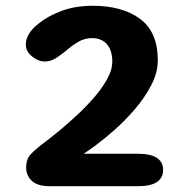

<svg xmlns="http://www.w3.org/2000/svg" viewBox="-20 -645 659 665"><path d="M526.5 -436Q526.5 -393.5 504.2 -350.5Q482 -307.5 448.2 -268Q414.5 -228.5 377.8 -196Q341 -163.5 311.5 -141.8Q282 -120 269.5 -112.5H457Q502 -112.5 523.5 -98Q545 -83.5 545 -56.5Q545 -29 523.5 -14.5Q502 0 457 0H154.5Q109.5 0 90 -18.8Q70.5 -37.5 70.5 -65Q70.5 -93.5 86.2 -110.5Q102 -127.5 132.5 -150.5Q158.5 -170 190 -196.2Q221.5 -222.5 253 -252.2Q284.5 -282 310.8 -313.2Q337 -344.5 353 -374.5Q369 -404.5 369 -431Q369 -470.5 350.2 -491.8Q331.5 -513 299 -513Q272.5 -513 249.5 -499.2Q226.5 -485.5 207.5 -468Q190 -454 172.5 -443Q155 -432 135.5 -432Q112.5 -432 91 -449.5Q69.5 -467 69.5 -491Q69.5 -529 114 -563.5Q145.5 -589.5 193.2 -607.2Q241 -625 301.5 -625Q403.5 -625 465 -579.8Q526.5 -534.5 526.5 -436Z"/></svg>

Font: Sono Monospace
Style: Bold
Weight: 700
Designer: Tyler Finck
Foundry: Tyler Finck
Version: Version 2.112